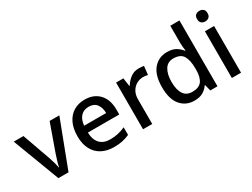

<svg xmlns="http://www.w3.org/2000/svg" viewBox="-59 -1334 2514 1919"><g transform="rotate(-30 1197.5 -375.0)"><path d="M204 0 0 -539H112L224 -224Q235 -193 246 -154.5Q257 -116 260 -91H264Q268 -116 280 -155Q292 -194 302 -224L414 -539H526L321 0Z M821 -549Q927 -549 988 -483.5Q1049 -418 1049 -305V-247H687Q689 -164 730.5 -120Q772 -76 847 -76Q899 -76 939.5 -85.5Q980 -95 1023 -114V-26Q982 -8 941 1Q900 10 843 10Q764 10 704.5 -21Q645 -52 611.5 -113.5Q578 -175 578 -265Q578 -356 608.5 -419Q639 -482 693.5 -515.5Q748 -549 821 -549ZM821 -467Q764 -467 729.5 -430Q695 -393 689 -325H943Q942 -388 912.5 -427.5Q883 -467 821 -467Z M1447 -549Q1461 -549 1477.5 -547.5Q1494 -546 1506 -544L1495 -445Q1469 -452 1441 -452Q1401 -452 1365.5 -432Q1330 -412 1308.5 -374.5Q1287 -337 1287 -284V0H1181V-539H1265L1279 -443H1283Q1309 -486 1350 -517.5Q1391 -549 1447 -549Z M1771 10Q1674 10 1614.5 -60Q1555 -130 1555 -268Q1555 -407 1615 -478Q1675 -549 1773 -549Q1834 -549 1873 -526Q1912 -503 1936 -470H1942Q1940 -483 1937 -510Q1934 -537 1934 -558V-760H2040V0H1957L1939 -72H1934Q1911 -37 1872 -13.5Q1833 10 1771 10ZM1796 -77Q1874 -77 1906 -120.5Q1938 -164 1938 -251V-267Q1938 -361 1907.5 -411.5Q1877 -462 1795 -462Q1730 -462 1697 -409.5Q1664 -357 1664 -266Q1664 -175 1697 -126Q1730 -77 1796 -77Z M2260 -744Q2284 -744 2302 -730Q2320 -716 2320 -683Q2320 -651 2302 -636.5Q2284 -622 2260 -622Q2234 -622 2216.5 -636.5Q2199 -651 2199 -683Q2199 -716 2216.5 -730Q2234 -744 2260 -744ZM2312 -539V0H2206V-539Z"/></g></svg>

Font: Noto Sans Gurmukhi Medium
Style: Regular
Weight: 500
Designer: Jelle Bosma - Monotype Design Team
Foundry: Monotype Imaging Inc.
Version: Version 2.004; ttfautohint (v1.8.4.7-5d5b)